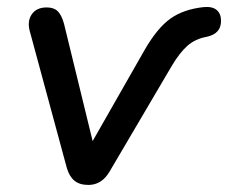

<svg xmlns="http://www.w3.org/2000/svg" viewBox="-20 -516 645 543"><path d="M230 7Q205 7 190.5 -5Q176 -17 169 -41L65 -425Q56 -455 69.5 -475Q83 -495 112 -495Q132 -495 143 -484.5Q154 -474 161 -449L242 -117L388 -373Q424 -436 461.5 -463Q499 -490 557 -496Q581 -498 593 -487.5Q605 -477 605 -458Q606 -421 565 -412Q532 -406 510 -386.5Q488 -367 466 -330L290 -31Q268 7 230 7Z"/></svg>

Font: Nunito SemiBold
Style: Italic
Weight: 600
Italic angle: -9°
Designer: Vernon Adams
Foundry: Vernon Adams
Version: Version 3.601; ttfautohint (v1.8.2.53-6de2)